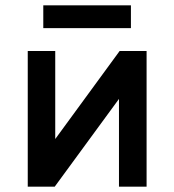

<svg xmlns="http://www.w3.org/2000/svg" viewBox="-20 -703 656 723"><path d="M84.5 0V-511H188V-179.5L430.5 -511H532V0H428V-330.5L186 0ZM143 -597V-683H473V-597Z"/></svg>

Font: Overpass Mono SemiBold
Style: Regular
Weight: 600
Monospace: yes
Designer: Delve Withrington, Dave Bailey
Foundry: Delve Fonts LLC
Version: Version 4.000